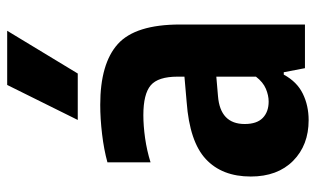

<svg xmlns="http://www.w3.org/2000/svg" viewBox="-188 -660 858 521"><g transform="rotate(-90 240.5 -399.0)"><path d="M175.5 10Q107.5 10 65 -32.2Q22.5 -74.5 22.5 -147Q22.5 -225 69.8 -269Q117 -313 224.5 -321L293.5 -327V-345.5Q293.5 -398.5 270 -418.5Q246.5 -438.5 189 -438.5Q160.5 -438.5 126.8 -433.8Q93 -429 61 -419V-536Q95.5 -545.5 137.5 -550.5Q179.5 -555.5 217 -555.5Q329 -555.5 382 -507.8Q435 -460 435 -339V0H316.5L305.5 -57.5H299Q279.5 -21.5 247.2 -5.8Q215 10 175.5 10ZM165 -163.5Q165 -130.5 181.5 -114.5Q198 -98.5 226 -98.5Q242.5 -98.5 260.5 -106Q278.5 -113.5 293.5 -133V-240.5L241 -236Q165 -230 165 -163.5ZM176 -616.5 271 -808H418L302 -616.5Z"/></g></svg>

Font: Encode Sans Cnd
Style: Bold
Weight: 700
Width: 3
Designer: Multiple Designers
Foundry: Impallari Type
Version: Version 3.002; ttfautohint (v1.8.3) -l 8 -r 50 -G 200 -x 14 